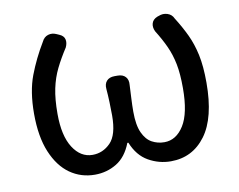

<svg xmlns="http://www.w3.org/2000/svg" viewBox="-66 -632 913 732"><g transform="rotate(-10 391.0 -266.0)"><path d="M246 13Q192 13 149.5 -17Q107 -47 82 -107Q57 -167 57 -256Q57 -342 80 -402.5Q103 -463 138 -521Q146 -538 162 -543Q178 -548 195 -540L204 -536Q221 -529 224.5 -515Q228 -501 220 -484Q196 -447 179 -412.5Q162 -378 153.5 -337.5Q145 -297 145 -240Q145 -155 174.5 -109Q204 -63 250 -63Q290 -63 319.5 -93Q349 -123 349 -198Q349 -220 348 -249Q347 -278 345 -301Q343 -321 353.5 -332.5Q364 -344 384 -344H396Q416 -344 426.5 -332.5Q437 -321 435 -301Q434 -279 432.5 -250.5Q431 -222 431 -198Q431 -146 444.5 -116.5Q458 -87 480 -75Q502 -63 528 -63Q574 -63 603.5 -110Q633 -157 633 -254Q633 -310 625.5 -347.5Q618 -385 603.5 -417Q589 -449 566 -486Q558 -503 562.5 -517.5Q567 -532 584 -539L590 -541Q607 -548 624 -542.5Q641 -537 648 -521Q672 -483 689 -447Q706 -411 715.5 -367Q725 -323 725 -259Q725 -123 674.5 -55Q624 13 540 13Q494 13 453.5 -10Q413 -33 392 -85H388Q368 -33 330 -10Q292 13 246 13Z"/></g></svg>

Font: Chiron GoRound TC
Style: Regular
Weight: 400
Designer: Ryoko NISHIZUKA 西塚涼子 (kana, bopomofo & ideographs); Paul D. Hunt (Latin, Greek & Cyrillic); Sandoll Communications 산돌커뮤니
Foundry: Adobe
Version: Version 1.000;hotconv 1.1.1;makeotfexe 2.6.0